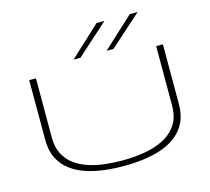

<svg xmlns="http://www.w3.org/2000/svg" viewBox="-129 -1103 1389 1268"><g transform="rotate(-15 565.0 -469.5)"><path d="M108 -292V-700H154V-295Q154 -229 178 -182.5Q202 -136 243.5 -105.5Q285 -75 338 -58Q391 -41 449.5 -34.5Q508 -28 565 -28Q638 -28 710.5 -39Q783 -50 843 -79Q903 -108 939.5 -160.5Q976 -213 976 -295V-700H1022V-292Q1022 -218 996 -166Q970 -114 925 -79.5Q880 -45 821.5 -25.5Q763 -6 697.5 2Q632 10 565 10Q499 10 433 2Q367 -6 308.5 -25.5Q250 -45 205 -79.5Q160 -114 134 -166Q108 -218 108 -292ZM652 -755 862 -949H916L699 -755ZM426 -755 635 -949H689L473 -755Z"/></g></svg>

Font: Georama ExtraExtended ExtraLight
Style: Regular
Weight: 200
Width: 8
Designer: Jean-Baptiste Levee
Foundry: Production Type
Version: Version 1.000